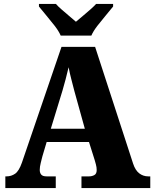

<svg xmlns="http://www.w3.org/2000/svg" viewBox="-20 -951 780 971"><path d="M7 0V-59H13Q37 -59 56.5 -72.5Q76 -86 91 -129L291 -714H461L653 -124Q664 -90 684 -74.5Q704 -59 730 -59H740V0H392V-59H430Q445 -59 457 -65.5Q469 -72 469 -91Q469 -105 465 -119.5Q461 -134 459 -141L430 -233H216L194 -159Q191 -147 186 -127Q181 -107 181 -92Q181 -77 188.5 -68Q196 -59 216 -59H262V0ZM237 -300H409L356 -491Q349 -519 341 -549Q333 -579 327 -611Q312 -547 296 -493ZM287 -771Q277 -794 256.5 -820.5Q236 -847 214 -873Q192 -899 177 -918V-931H263Q272 -920 291 -903.5Q310 -887 330 -870Q350 -853 364 -841Q378 -853 398.5 -870Q419 -887 437.5 -903.5Q456 -920 466 -931H552V-918Q537 -899 515 -873Q493 -847 472.5 -820.5Q452 -794 442 -771Z"/></svg>

Font: Noto Serif SemiCondensed Black
Style: Regular
Weight: 900
Width: 4
Designer: Monotype Design Team
Foundry: Monotype Imaging Inc.
Version: Version 2.014; ttfautohint (v1.8.4.7-5d5b)